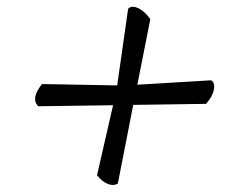

<svg xmlns="http://www.w3.org/2000/svg" viewBox="-20 -602 710 562"><path d="M382 -354 598 -367Q610 -360 606 -339.5Q602 -319 583 -298L370 -295L325 -65Q313 -57 296 -63.5Q279 -70 264 -89L311 -294L92 -291Q69 -314 103 -356L323 -352L355 -576Q364 -587 383.5 -578.5Q403 -570 420 -546Z"/></svg>

Font: Tillana
Style: Regular
Weight: 400
Designer: Lipi Raval (Devanagari, Latin), Jonny Pinhorn (Latin)
Foundry: Indian Type Foundry
Version: Version 2.003;PS 1.0;hotconv 1.0.79;makeotf.lib2.5.61930; tt